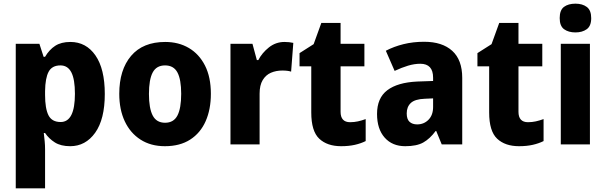

<svg xmlns="http://www.w3.org/2000/svg" viewBox="-20 -788 3307 1048"><path d="M364 -559Q450 -559 501 -485.5Q552 -412 552 -275Q552 -137 499.5 -63.5Q447 10 363 10Q312 10 279.5 -10.5Q247 -31 226 -62H219Q222 -38 224 -16Q226 6 226 26V240H66V-549H195L218 -478H226Q249 -517 281.5 -538Q314 -559 364 -559ZM310 -431Q264 -431 245.5 -396.5Q227 -362 226 -291V-270Q226 -196 244.5 -159Q263 -122 311 -122Q389 -122 389 -276Q389 -355 369.5 -393Q350 -431 310 -431Z M1131 -276Q1131 -191 1102.5 -126.5Q1074 -62 1018 -26Q962 10 880 10Q803 10 747 -26Q691 -62 661 -126Q631 -190 631 -276Q631 -407 695.5 -483Q760 -559 882 -559Q955 -559 1011 -526Q1067 -493 1099 -430Q1131 -367 1131 -276ZM793 -275Q793 -197 813.5 -157.5Q834 -118 881 -118Q928 -118 948.5 -157.5Q969 -197 969 -276Q969 -354 948.5 -392.5Q928 -431 881 -431Q834 -431 813.5 -392.5Q793 -354 793 -275Z M1533 -559Q1558 -559 1581 -554L1569 -397Q1551 -403 1521 -403Q1487 -403 1459 -391Q1431 -379 1414 -351Q1397 -323 1397 -277V0H1238V-549H1358L1382 -460H1390Q1410 -499 1447.5 -529Q1485 -559 1533 -559Z M1891 -121Q1913 -121 1933.5 -125.5Q1954 -130 1976 -138V-18Q1950 -5 1917 2.5Q1884 10 1842 10Q1766 10 1722.5 -31Q1679 -72 1679 -174V-426H1615V-498L1692 -547L1734 -663H1839V-549H1969V-426H1839V-178Q1839 -121 1891 -121Z M2295 -560Q2394 -560 2448.5 -510.5Q2503 -461 2503 -363V0H2391L2361 -73H2358Q2326 -30 2290 -10Q2254 10 2192 10Q2121 10 2079.5 -37Q2038 -84 2038 -166Q2038 -253 2094 -295.5Q2150 -338 2258 -343L2344 -346V-364Q2344 -440 2274 -440Q2242 -440 2207 -429.5Q2172 -419 2134 -401L2086 -511Q2130 -534 2182.5 -547Q2235 -560 2295 -560ZM2299 -249Q2245 -247 2222.5 -226Q2200 -205 2200 -169Q2200 -137 2215.5 -123Q2231 -109 2257 -109Q2294 -109 2319 -134.5Q2344 -160 2344 -204V-251Z M2862 -121Q2884 -121 2904.5 -125.5Q2925 -130 2947 -138V-18Q2921 -5 2888 2.5Q2855 10 2813 10Q2737 10 2693.5 -31Q2650 -72 2650 -174V-426H2586V-498L2663 -547L2705 -663H2810V-549H2940V-426H2810V-178Q2810 -121 2862 -121Z M3121 -768Q3159 -768 3183 -750Q3207 -732 3207 -689Q3207 -646 3182.5 -628.5Q3158 -611 3121 -611Q3083 -611 3059 -628.5Q3035 -646 3035 -689Q3035 -733 3058.5 -750.5Q3082 -768 3121 -768ZM3200 -549V0H3041V-549Z"/></svg>

Font: Noto Sans Telugu SemiCondensed ExtraBold
Style: Regular
Weight: 800
Width: 4
Designer: Jelle Bosma - Monotype Design Team
Foundry: Monotype Imaging Inc.
Version: Version 2.005; ttfautohint (v1.8.4.7-5d5b)